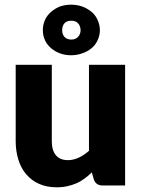

<svg xmlns="http://www.w3.org/2000/svg" viewBox="-20 -797 610 825"><path d="M362.3 -518.6H517.6V0H421.4Q392.1 0 383.3 -25.9L374.5 -56.2Q355.5 -38.1 343.3 -29.8Q325.2 -16.6 309.6 -9.8Q288.6 -1 270 2.9Q249 7.8 223.6 7.8Q180.7 7.8 148.4 -6.8Q116.7 -20.5 92.8 -47.9Q70.3 -74.2 59.1 -110.4Q47.4 -148.4 47.4 -189.5V-518.6H202.6V-189.5Q202.6 -151.4 220.2 -129.9Q237.8 -108.9 271.5 -108.9Q295.9 -108.9 319.3 -120.1Q341.8 -130.9 362.3 -148.9ZM164.1 -667Q164.1 -691.4 173.8 -712.4Q183.1 -732.4 200.7 -747.1Q219.2 -762.2 238.8 -769.5Q260.7 -776.9 285.2 -776.9Q309.6 -776.9 332 -769.5Q353 -762.2 372.1 -747.1Q389.2 -733.4 398.9 -712.4Q409.2 -690.4 409.2 -667Q409.2 -644.5 398.9 -623Q389.6 -602.5 372.1 -588.9Q354 -574.2 332 -567.4Q310.1 -559.6 285.2 -559.6Q260.3 -559.6 238.8 -567.4Q218.8 -574.2 200.7 -588.9Q183.1 -603.5 173.8 -623Q164.1 -643.6 164.1 -667ZM247.1 -667Q247.1 -649.9 256.8 -638.7Q267.1 -627 287.1 -627Q304.7 -627 315.4 -638.7Q326.2 -650.4 326.2 -667Q326.2 -685.1 315.4 -696.8Q305.2 -708 287.1 -708Q266.6 -708 256.8 -696.8Q247.1 -685.5 247.1 -667Z"/></svg>

Font: Lato-ExtraBold
Style: Regular
Weight: 500
Designer: Lukasz Dziedzic with Adam Twardoch and Botio Nikoltchev
Foundry: tyPoland Lukasz Dziedzic
Version: ""